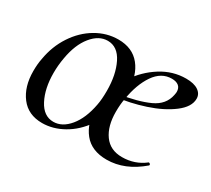

<svg xmlns="http://www.w3.org/2000/svg" viewBox="-90 -551 789 717"><g transform="rotate(30 305.0 -192.5)"><path d="M24 -138Q24 -169 29 -193Q39 -252 70 -299Q101 -346 146 -372.5Q191 -399 241 -399Q302 -399 335 -358Q368 -317 368 -250Q368 -223 362 -193Q350 -130 317 -83Q284 -36 239.5 -11Q195 14 149 14Q89 14 56.5 -28.5Q24 -71 24 -138ZM294 -149Q299 -174 299 -211Q299 -280 275.5 -327.5Q252 -375 209 -375Q171 -375 140.5 -337.5Q110 -300 99 -236Q93 -203 93 -170Q93 -103 117 -57Q141 -11 183 -11Q221 -11 251.5 -48Q282 -85 294 -149ZM295 -134Q295 -160 299 -181Q309 -235 342.5 -285.5Q376 -336 426 -367.5Q476 -399 533 -399Q567 -399 585.5 -386.5Q604 -374 604 -353Q604 -318 562.5 -286.5Q521 -255 458.5 -234.5Q396 -214 338 -208L341 -222Q420 -234 468 -256Q516 -278 525 -324Q527 -334 527 -338Q527 -355 516.5 -363.5Q506 -372 487 -372Q442 -372 412.5 -329Q383 -286 372 -218Q367 -193 367 -160Q367 -99 393.5 -62Q420 -25 471 -25Q526 -25 568 -58H569Q572 -58 574.5 -55Q577 -52 575 -49Q504 12 426 12Q361 12 328 -29Q295 -70 295 -134Z"/></g></svg>

Font: Cormorant Infant Medium
Style: Italic
Weight: 500
Italic angle: -10°
Designer: Christian Thalmann (Catharsis Fonts)
Foundry: Catharsis Fonts
Version: Version 4.000